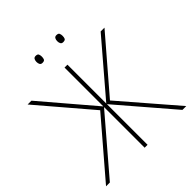

<svg xmlns="http://www.w3.org/2000/svg" viewBox="-237 -1052 1210 1210"><g transform="rotate(-45 368.0 -447.5)"><path d="M323 -365 25 -714H59L354 -368V-714H380V-368L676 -714H710L410 -365L725 0H691L380 -362V0H354V-362L44 0H10ZM254 -864Q254 -876 259 -885.5Q264 -895 277 -895Q294 -895 298 -885.5Q302 -876 302 -864Q302 -851 298 -842Q294 -833 277 -833Q264 -833 259 -842Q254 -851 254 -864ZM439 -864Q439 -876 444 -885.5Q449 -895 462 -895Q479 -895 483 -885.5Q487 -876 487 -864Q487 -851 483 -842Q479 -833 462 -833Q449 -833 444 -842Q439 -851 439 -864Z"/></g></svg>

Font: Noto Sans Thin
Style: Regular
Weight: 100
Designer: Monotype Design Team
Foundry: Monotype Imaging Inc.
Version: Version 2.007